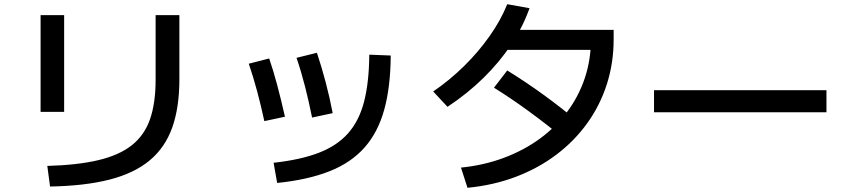

<svg xmlns="http://www.w3.org/2000/svg" viewBox="-20 -842 4040 913"><path d="M205 -53Q349 -57 448 -80.5Q547 -104 607 -151.5Q667 -199 693.5 -275.5Q720 -352 720 -463V-770H833V-465Q833 -331 799 -235.5Q765 -140 691.5 -79Q618 -18 501 12Q384 42 218 45ZM173 -310V-770H285V-310Z M1281 -68Q1409 -82 1496 -115.5Q1583 -149 1635.5 -208.5Q1688 -268 1711.5 -359.5Q1735 -451 1736 -582L1838 -578Q1837 -428 1807 -320Q1777 -212 1713 -140Q1649 -68 1546.5 -27.5Q1444 13 1298 28ZM1237 -266Q1221 -340 1202.5 -409Q1184 -478 1163 -539L1260 -564Q1279 -509 1297.5 -440Q1316 -371 1335 -287ZM1464 -283Q1449 -358 1430.5 -430.5Q1412 -503 1390 -567L1487 -591Q1509 -525 1528.5 -451.5Q1548 -378 1562 -304Z M2172 -45Q2281 -56 2376 -91.5Q2471 -127 2547 -182.5Q2623 -238 2677.5 -311Q2732 -384 2761 -471Q2790 -558 2790 -655L2835 -605H2353V-700H2898V-655Q2898 -542 2865.5 -441Q2833 -340 2772 -255.5Q2711 -171 2625.5 -106.5Q2540 -42 2433.5 -1.5Q2327 39 2203 51ZM2040 -407Q2119 -461 2187.5 -528.5Q2256 -596 2309 -671.5Q2362 -747 2392 -822L2498 -803Q2466 -713 2410.5 -629.5Q2355 -546 2279 -471.5Q2203 -397 2108 -334ZM2666 -180Q2578 -252 2494.5 -313Q2411 -374 2329 -425L2392 -507Q2484 -450 2568.5 -388.5Q2653 -327 2730 -262Z M3090 -308V-413H3910V-308Z"/></svg>

Font: M PLUS 2 Medium
Style: Regular
Weight: 500
Designer: Coji Morishita
Foundry: UNDERFOREST DESIGN
Version: Version 1.001